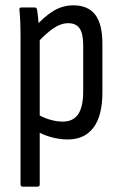

<svg xmlns="http://www.w3.org/2000/svg" viewBox="-20 -515 454 720"><path d="M234 8Q204 8 172.5 -0.5Q141 -9 119 -23L118 -88Q139 -75 165 -67Q191 -59 216 -59Q254 -59 273 -86.5Q292 -114 292 -173V-345Q292 -389 278.5 -408.5Q265 -428 236 -428Q208 -428 179 -408Q150 -388 114 -348L111 -414Q148 -455 182 -475Q216 -495 255 -495Q310 -495 337 -460Q364 -425 364 -351V-168Q364 -81 330.5 -36.5Q297 8 234 8ZM65 185Q57 185 57 176V-374Q57 -406 56 -431.5Q55 -457 53 -476Q51 -487 60 -487H110Q118 -487 119 -478Q121 -467 123 -447Q125 -427 125 -412L129 -378V176Q129 185 121 185Z"/></svg>

Font: Sofia Sans Condensed
Style: Regular
Weight: 400
Designer: Botio Nikoltchev, Ani Petrova
Foundry: lettersoup
Version: Version 4.100